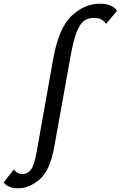

<svg xmlns="http://www.w3.org/2000/svg" viewBox="-158 -731 654 1040"><path d="M-138 257 -83 187Q-65 212 -35 212Q-10 212 9 188.5Q28 165 41 89L130 -411Q160 -580 230 -645.5Q300 -711 384 -711Q449 -711 476 -673L417 -602Q404 -619 389 -626.5Q374 -634 351 -634Q319 -634 297.5 -618.5Q276 -603 258.5 -560Q241 -517 226 -436L136 64Q113 193 56.5 241Q0 289 -61 289Q-114 289 -138 257Z"/></svg>

Font: Ysabeau Infant Semibold
Style: Italic
Weight: 600
Italic angle: -12°
Designer: Christian Thalmann (Catharsis Fonts)
Version: Version 0.003